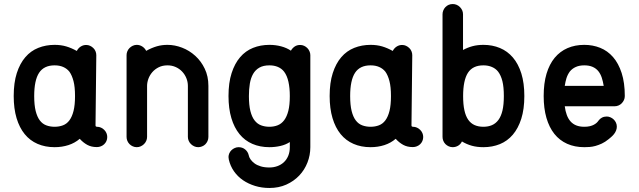

<svg xmlns="http://www.w3.org/2000/svg" viewBox="-20 -729 3163 951"><path d="M250.5 -506.8Q282.2 -506.8 308.3 -499Q334.5 -491.2 360.4 -476.6Q367.2 -490.2 379.6 -498.3Q392.1 -506.3 406.7 -506.3Q417 -506.3 426 -502.2Q435.1 -498 442.1 -491.2Q449.2 -484.4 453.1 -475.1Q457 -465.8 457 -455.6L453.1 -107.9Q453.1 -103 456.1 -102.1Q459 -101.1 460 -101.1H460.4Q471.2 -101.1 480.2 -96.9Q489.3 -92.8 496.3 -85.7Q503.4 -78.6 507.3 -69.6Q511.2 -60.5 511.2 -50.3Q511.2 -39.6 507.1 -30.3Q502.9 -21 495.8 -14.4Q488.8 -7.8 479.5 -4.2Q470.2 -0.5 460 -0.5H459Q432.1 -0.5 411.9 -11.7Q391.6 -22.9 375 -41.5Q350.6 -20.5 318.8 -10.3Q287.1 0 250.5 0Q203.6 0 166 -16.4Q128.4 -32.7 102.3 -64.7Q76.2 -96.7 62 -144Q47.9 -191.4 47.9 -253.4Q47.9 -319.3 63.2 -366.9Q78.6 -414.6 105.5 -445.8Q132.3 -477.1 169.7 -491.9Q207 -506.8 250.5 -506.8ZM323.7 -374Q311.5 -389.2 293.2 -397.2Q274.9 -405.3 250.5 -405.3Q197.8 -405.3 173.6 -368.4Q149.4 -331.5 149.4 -253.4Q149.4 -208.5 156.7 -179.2Q164.1 -149.9 177.2 -132.6Q190.4 -115.2 209.2 -108.2Q228 -101.1 250.5 -101.1Q272.9 -101.1 291.7 -108.2Q310.5 -115.2 323.7 -132.8Q336.9 -150.4 344.2 -179.4Q351.6 -208.5 351.6 -253.4Q351.6 -298.8 344 -327.6Q336.4 -356.4 323.7 -374Z M704.1 -477.1Q718.8 -485.4 731.7 -490.7Q744.6 -496.1 757.3 -499.8Q770 -503.4 782.7 -505.1Q795.4 -506.8 809.6 -506.8Q845.7 -506.8 881.8 -492.9Q918 -479 947 -452.6Q976.1 -426.3 994.1 -388.7Q1012.2 -351.1 1012.2 -303.7V-50.8Q1012.2 -39.6 1007.8 -30Q1003.4 -20.5 996.6 -13.9Q989.7 -7.3 980.5 -3.7Q971.2 0 961.9 0Q951.2 0 942.1 -4.2Q933.1 -8.3 926 -15.1Q918.9 -22 914.8 -31.2Q910.6 -40.5 910.6 -50.8V-303.7Q910.6 -323.2 903.1 -341.8Q895.5 -360.4 882.1 -374.5Q868.7 -388.7 850.1 -397Q831.5 -405.3 809.6 -405.3Q785.2 -405.3 766.4 -396Q747.6 -386.7 734.6 -371.8Q721.7 -356.9 715.1 -338.9Q708.5 -320.8 708.5 -303.7V-50.8Q708.5 -40.5 704.3 -31.2Q700.2 -22 693.1 -15.1Q686 -8.3 677 -4.2Q668 0 657.2 0Q647 0 637.7 -4.2Q628.4 -8.3 621.6 -15.1Q614.7 -22 610.8 -31.2Q606.9 -40.5 606.9 -50.8V-303.7V-456.1Q606.9 -465.8 610.8 -475.1Q614.7 -484.4 621.6 -491.2Q628.4 -498 637.7 -502.4Q647 -506.8 657.2 -506.8Q671.9 -506.8 684.6 -498.8Q697.3 -490.7 704.1 -477.1Z M1314.5 -506.8Q1344.7 -506.8 1372.3 -499.5Q1399.9 -492.2 1420.9 -478Q1427.7 -490.2 1439.2 -498.3Q1450.7 -506.3 1466.3 -506.3Q1477.1 -506.3 1486.1 -502.2Q1495.1 -498 1502 -491.2Q1508.8 -484.4 1512.9 -475.1Q1517.1 -465.8 1517.1 -456.1V-253.4V-228V0Q1517.1 39.6 1502.9 75.9Q1488.8 112.3 1462.2 140.4Q1435.5 168.5 1398.2 185.3Q1360.8 202.1 1314.5 202.1Q1276.9 202.1 1243.4 191.9Q1210 181.6 1183.6 163.6Q1157.2 145.5 1138.9 119.4Q1120.6 93.3 1113.3 61Q1111.8 54.7 1111.8 48.8Q1111.8 39.6 1115.7 30.5Q1119.6 21.5 1126.5 14.9Q1133.3 8.3 1142.6 4.2Q1151.9 0 1161.6 0Q1180.7 0 1194.3 11.2Q1208 22.5 1211.9 39.6Q1213.4 49.3 1220.7 60.1Q1228 70.8 1240.5 80.1Q1252.9 89.4 1271.5 95Q1290 100.6 1314.5 100.6Q1335 100.6 1353.5 94Q1372.1 87.4 1386 74.5Q1399.9 61.5 1407.7 42.7Q1415.5 23.9 1415.5 0V-25.4Q1395.5 -12.2 1368.9 -6.1Q1342.3 0 1314.5 0Q1267.6 0 1230 -16.4Q1192.4 -32.7 1166.3 -64.7Q1140.1 -96.7 1126 -144Q1111.8 -191.4 1111.8 -253.4Q1111.8 -319.3 1127.2 -366.9Q1142.6 -414.6 1169.4 -445.8Q1196.3 -477.1 1233.4 -491.9Q1270.5 -506.8 1314.5 -506.8ZM1387.2 -374Q1375 -389.6 1356.4 -397.5Q1337.9 -405.3 1314.5 -405.3Q1284.2 -405.3 1264.6 -394Q1245.1 -382.8 1233.6 -362.8Q1222.2 -342.8 1217.5 -314.9Q1212.9 -287.1 1212.9 -253.4Q1212.9 -208.5 1220.2 -179.2Q1227.5 -149.9 1241 -132.6Q1254.4 -115.2 1273.2 -108.2Q1292 -101.1 1314.5 -101.1Q1336.4 -101.1 1355.2 -108.4Q1374 -115.7 1387.5 -133.5Q1400.9 -151.4 1408.2 -180.2Q1415.5 -209 1415.5 -253.4Q1415.5 -293 1408.7 -323.7Q1401.9 -354.5 1387.2 -374Z M1815.4 -506.8Q1847.2 -506.8 1873.3 -499Q1899.4 -491.2 1925.3 -476.6Q1932.1 -490.2 1944.6 -498.3Q1957 -506.3 1971.7 -506.3Q1981.9 -506.3 1991 -502.2Q2000 -498 2007.1 -491.2Q2014.2 -484.4 2018.1 -475.1Q2022 -465.8 2022 -455.6L2018.1 -107.9Q2018.1 -103 2021 -102.1Q2023.9 -101.1 2024.9 -101.1H2025.4Q2036.1 -101.1 2045.2 -96.9Q2054.2 -92.8 2061.3 -85.7Q2068.4 -78.6 2072.3 -69.6Q2076.2 -60.5 2076.2 -50.3Q2076.2 -39.6 2072 -30.3Q2067.9 -21 2060.8 -14.4Q2053.7 -7.8 2044.4 -4.2Q2035.2 -0.5 2024.9 -0.5H2023.9Q1997.1 -0.5 1976.8 -11.7Q1956.5 -22.9 1939.9 -41.5Q1915.5 -20.5 1883.8 -10.3Q1852.1 0 1815.4 0Q1768.6 0 1731 -16.4Q1693.4 -32.7 1667.2 -64.7Q1641.1 -96.7 1627 -144Q1612.8 -191.4 1612.8 -253.4Q1612.8 -319.3 1628.2 -366.9Q1643.6 -414.6 1670.4 -445.8Q1697.3 -477.1 1734.6 -491.9Q1772 -506.8 1815.4 -506.8ZM1888.7 -374Q1876.5 -389.2 1858.2 -397.2Q1839.8 -405.3 1815.4 -405.3Q1762.7 -405.3 1738.5 -368.4Q1714.4 -331.5 1714.4 -253.4Q1714.4 -208.5 1721.7 -179.2Q1729 -149.9 1742.2 -132.6Q1755.4 -115.2 1774.2 -108.2Q1793 -101.1 1815.4 -101.1Q1837.9 -101.1 1856.7 -108.2Q1875.5 -115.2 1888.7 -132.8Q1901.9 -150.4 1909.2 -179.4Q1916.5 -208.5 1916.5 -253.4Q1916.5 -298.8 1908.9 -327.6Q1901.4 -356.4 1888.7 -374Z M2374.5 -506.8Q2418.9 -506.8 2456.3 -491.2Q2493.7 -475.6 2520.5 -444.1Q2547.4 -412.6 2562.3 -365Q2577.1 -317.4 2577.1 -253.4Q2577.1 -188.5 2562 -140.9Q2546.9 -93.3 2520 -61.8Q2493.2 -30.3 2455.8 -15.1Q2418.5 0 2374.5 0Q2342.8 0 2317.1 -7.1Q2291.5 -14.2 2268.1 -28.3Q2261.2 -14.2 2248.8 -7.1Q2236.3 0 2222.2 0Q2211.9 0 2202.6 -4.2Q2193.4 -8.3 2186.5 -15.1Q2179.7 -22 2175.8 -31.2Q2171.9 -40.5 2171.9 -50.8V-658.2Q2171.9 -668.5 2175.8 -677.7Q2179.7 -687 2186.5 -694.1Q2193.4 -701.2 2202.6 -705.1Q2211.9 -709 2222.2 -709Q2232.9 -709 2241.9 -705.1Q2251 -701.2 2258.1 -694.1Q2265.1 -687 2269.3 -678Q2273.4 -668.9 2273.4 -658.2V-481.4Q2295.9 -493.7 2320.3 -500.2Q2344.7 -506.8 2374.5 -506.8ZM2447.3 -374Q2435.5 -389.2 2416.7 -397.2Q2397.9 -405.3 2374.5 -405.3Q2321.3 -405.3 2297.6 -368.2Q2273.9 -331.1 2273.9 -253.4Q2273.9 -211.4 2280.3 -182.6Q2286.6 -153.8 2299.3 -135.7Q2312 -117.7 2330.8 -109.4Q2349.6 -101.1 2374.5 -101.1Q2397.9 -101.1 2416.7 -109.1Q2435.5 -117.2 2448.7 -135Q2461.9 -152.8 2468.8 -181.6Q2475.6 -210.4 2475.6 -253.4Q2475.6 -297.9 2468.5 -326.7Q2461.4 -355.5 2447.3 -374Z M2944.3 -131.3Q2951.2 -141.1 2961.7 -146.5Q2972.2 -151.9 2985.4 -151.9Q2994.6 -151.9 3003.7 -147.9Q3012.7 -144 3019.8 -137.2Q3026.9 -130.4 3031 -121.3Q3035.2 -112.3 3035.2 -101.6Q3035.2 -91.3 3031.2 -81.8Q3027.3 -72.3 3021 -64.5Q3014.6 -56.6 3007.3 -50.3Q3000 -43.9 2994.6 -39.6Q2977.1 -25.4 2960.7 -17.8Q2944.3 -10.3 2929.2 -6.1Q2914.1 -2 2900.1 -1Q2886.2 0 2874 0Q2826.7 0 2789.1 -16.8Q2751.5 -33.7 2725.8 -65.9Q2700.2 -98.1 2686.5 -145.3Q2672.9 -192.4 2672.9 -253.4Q2672.9 -316.4 2687 -363.8Q2701.2 -411.1 2727.5 -442.9Q2753.9 -474.6 2791 -490.7Q2828.1 -506.8 2874 -506.8Q2916 -506.8 2952.6 -492.2Q2989.3 -477.5 3016.4 -446.5Q3043.5 -415.5 3059.1 -367.4Q3074.7 -319.3 3074.7 -253.4Q3074.7 -242.7 3070.6 -233.6Q3066.4 -224.6 3059.6 -217.5Q3052.7 -210.4 3043.5 -206.5Q3034.2 -202.6 3023.9 -202.6H2777.3Q2780.3 -178.7 2787.4 -159.7Q2794.4 -140.6 2805.9 -127.7Q2817.4 -114.7 2834.2 -107.9Q2851.1 -101.1 2874 -101.1Q2890.1 -101.1 2901.9 -104Q2913.6 -106.9 2921.6 -111.3Q2929.7 -115.7 2935.3 -120.8Q2940.9 -126 2944.3 -131.3ZM2802.2 -374.5Q2791 -358.9 2785.6 -341.3Q2780.3 -323.7 2777.3 -303.7H2970.2Q2966.8 -325.2 2960.7 -344Q2954.6 -362.8 2943.6 -376.5Q2932.6 -390.1 2915.5 -397.7Q2898.4 -405.3 2874 -405.3Q2849.6 -405.3 2831.8 -397.2Q2814 -389.2 2802.2 -374.5Z"/></svg>

Font: TGL 0-17
Style: Regular
Weight: 400
Designer: Peter Wiegel
Foundry: Peter Wiegel
Version: Version 1.003 2010